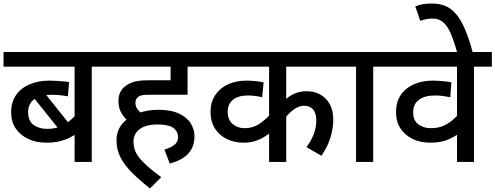

<svg xmlns="http://www.w3.org/2000/svg" viewBox="-20 -916 2802 1086"><path d="M599 -539H499V0H402V-196L423 -166Q401 -151 375.5 -138Q350 -125 317.5 -117Q285 -109 241 -109Q185 -109 140 -130Q95 -151 69 -189Q43 -227 43 -281Q43 -338 70.5 -378Q98 -418 147.5 -439Q197 -460 261 -460Q279 -460 300 -458.5Q321 -457 340.5 -455.5Q360 -454 371 -451L364 -371Q344 -375 320.5 -377.5Q297 -380 272 -380Q208 -380 173.5 -354.5Q139 -329 139 -282Q139 -232 170 -209.5Q201 -187 247 -187Q287 -187 319 -200Q351 -213 376 -234Q401 -255 420 -278L402 -215V-539H0V-622H599ZM210 -418 382 -203 333 -161 145 -395Z M718 -219Q692 -239 671 -269.5Q650 -300 650 -345Q650 -374 660.5 -395Q671 -416 689 -429Q705 -441 723.5 -448.5Q742 -456 766.5 -459Q791 -462 821 -462H945V-539H585V-622H1142V-539H1041V-380H823Q793 -380 781 -377Q769 -374 760 -367Q753 -361 749.5 -353Q746 -345 746 -335Q746 -313 759.5 -296Q773 -279 793 -265ZM910 -70Q944 -80 965.5 -96Q987 -112 987 -140Q987 -174 959.5 -193Q932 -212 871 -212Q805 -212 770 -185.5Q735 -159 735 -115Q735 -93 741 -72.5Q747 -52 763.5 -29.5Q780 -7 811 21.5Q842 50 892 86L828 150Q768 102 726 60Q684 18 661.5 -26Q639 -70 639 -121Q639 -179 673 -217.5Q707 -256 760.5 -275.5Q814 -295 875 -295Q947 -295 992.5 -273.5Q1038 -252 1059 -218Q1080 -184 1080 -145Q1080 -86 1045 -47.5Q1010 -9 940 9Z M1923 -539H1599V-336L1594 -352Q1618 -375 1648.5 -387.5Q1679 -400 1714 -400Q1780 -400 1822.5 -357.5Q1865 -315 1865 -238Q1865 -192 1849.5 -139.5Q1834 -87 1798 -35L1713 -84Q1738 -115 1753.5 -154.5Q1769 -194 1769 -233Q1769 -277 1750.5 -297.5Q1732 -318 1700 -318Q1674 -318 1646.5 -300Q1619 -282 1593 -249L1599 -272V0H1502V-203L1522 -175Q1503 -160 1479 -144.5Q1455 -129 1425.5 -119Q1396 -109 1357 -109Q1308 -109 1265.5 -128.5Q1223 -148 1197 -187Q1171 -226 1171 -284Q1171 -338 1197 -377.5Q1223 -417 1268.5 -438.5Q1314 -460 1374 -460Q1398 -460 1426.5 -457Q1455 -454 1471 -450L1463 -366Q1448 -370 1425 -373Q1402 -376 1383 -376Q1328 -376 1298 -352Q1268 -328 1268 -285Q1268 -236 1297 -213.5Q1326 -191 1362 -191Q1413 -191 1451.5 -218.5Q1490 -246 1521 -282L1502 -218V-539H1128V-622H1923Z M2091 -539V0H1994V-539H1908V-622H2192V-539Z M2762 -539H2661V0H2565V-196L2586 -167Q2554 -144 2514 -126.5Q2474 -109 2413 -109Q2357 -109 2314 -130Q2271 -151 2245.5 -189Q2220 -227 2220 -281Q2220 -366 2278 -413Q2336 -460 2431 -460Q2446 -460 2466 -458.5Q2486 -457 2504.5 -455Q2523 -453 2533 -450L2527 -366Q2508 -370 2485.5 -373Q2463 -376 2441 -376Q2382 -376 2349.5 -351.5Q2317 -327 2317 -282Q2317 -234 2346.5 -212.5Q2376 -191 2418 -191Q2457 -191 2487 -204Q2517 -217 2540.5 -237.5Q2564 -258 2582 -279L2565 -217V-539H2177V-622H2762Z M2567 -615Q2547 -688 2527.5 -731Q2508 -774 2484 -792.5Q2460 -811 2426 -811Q2405 -811 2388 -807Q2371 -803 2357 -798L2329 -880Q2351 -889 2373.5 -892.5Q2396 -896 2425 -896Q2465 -896 2497.5 -883Q2530 -870 2557.5 -839Q2585 -808 2609 -753Q2633 -698 2655 -615Z"/></svg>

Font: Noto Sans Devanagari Medium
Style: Regular
Weight: 500
Version: Version 2.003